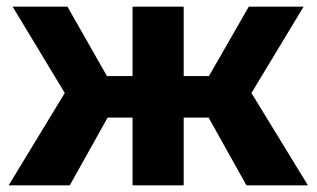

<svg xmlns="http://www.w3.org/2000/svg" viewBox="-20 -558 953 578"><path d="M608 -204H533V0H379V-204H304L190 0H6L175 -278L18 -538H183L302 -329H379V-538H533V-329H609L729 -538H894L737 -278L907 0H722Z"/></svg>

Font: mBank
Style: Bold
Weight: 700
Designer: Julieta Ulanovsky
Foundry: Julieta Ulanovsky
Version: Version 7.200